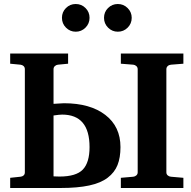

<svg xmlns="http://www.w3.org/2000/svg" viewBox="-20 -938 954 958"><path d="M581.1 -204.1Q581.1 -151.4 566.4 -114.5Q551.8 -77.6 517.3 -51.3Q482.9 -24.9 425 -12.5Q367.2 0 282.2 0H30.8V-50.8L82 -56.2Q91.8 -57.1 97.9 -62.7Q104 -68.4 104 -78.1V-592.8Q104 -602.5 97.7 -608.4Q91.3 -614.3 82 -615.2L30.8 -620.1V-670.9H319.8V-620.1L269 -615.2Q260.3 -614.3 253.7 -608.2Q247.1 -602.1 247.1 -592.8V-419.9Q295.4 -422.9 298.8 -422.9Q429.7 -422.9 505.4 -364.7Q581.1 -306.6 581.1 -204.1ZM895 0H583V-50.8L645 -56.2Q653.8 -57.1 660.4 -63Q667 -68.8 667 -78.1V-592.8Q667 -602.1 660.4 -608.2Q653.8 -614.3 645 -615.2L583 -620.1V-670.9H895V-620.1L833 -615.2Q823.2 -614.3 816.7 -608.2Q810.1 -602.1 810.1 -592.8V-78.1Q810.1 -68.8 816.7 -63Q823.2 -57.1 833 -56.2L895 -50.8ZM426.8 -204.1Q426.8 -366.2 290 -366.2Q276.9 -366.2 247.1 -361.8V-58.1Q250.5 -58.1 260.7 -57.6Q271 -57.1 276.9 -57.1Q359.9 -57.1 393.3 -92Q426.8 -127 426.8 -204.1ZM637.2 -849.1Q637.2 -820.3 616.9 -800Q596.7 -779.8 567.9 -779.8Q539.6 -779.8 519.3 -800Q499 -820.3 499 -849.1Q499 -877.9 519 -897.9Q539.1 -918 567.9 -918Q596.7 -918 616.9 -897.7Q637.2 -877.4 637.2 -849.1ZM406.7 -897.9Q426.8 -877.9 426.8 -849.1Q426.8 -820.3 406.5 -800Q386.2 -779.8 357.9 -779.8Q329.6 -779.8 309.3 -800Q289.1 -820.3 289.1 -849.1Q289.1 -877.9 309.1 -897.9Q329.1 -918 357.9 -918Q386.7 -918 406.7 -897.9Z"/></svg>

Font: Veleka
Style: Bold
Weight: 700
Designer: Stefan Peev, Context Ltd, 2016; SIL International, 1997-2014.
Foundry: Stefan Peev, Context Ltd, 2016
Version: Version 1.000